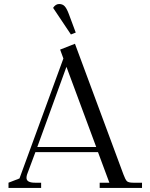

<svg xmlns="http://www.w3.org/2000/svg" viewBox="-20 -928 740 948"><path d="M22 0V-25.9L76.2 -46.9L293 -639.2L276.9 -683.1L350.1 -711.9L589.8 -65.9Q599.1 -40.5 606.9 -33.2Q614.7 -25.9 638.2 -25.9H681.2V0H472.2V-25.9H520L463.9 -176.8H154.8L113.8 -66.9Q110.8 -58.1 110.8 -49.8Q110.8 -25.9 152.8 -25.9H183.1V0ZM164.1 -202.1H455.1L308.1 -598.1ZM242.2 -889.2Q254.4 -908.2 272 -908.2Q289.1 -908.2 299.3 -897.2Q309.6 -886.2 319.8 -858.9L354 -767.1L330.1 -757.8Z"/></svg>

Font: Dihjauti S
Style: Regular
Weight: 400
Designer: T. Christopher White
Version: Version 3.0.0